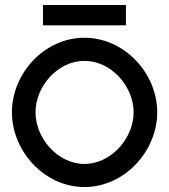

<svg xmlns="http://www.w3.org/2000/svg" viewBox="-20 -742 681 773"><path d="M153 -722V-640H487V-722ZM320 -497C428 -497 518 -394 518 -290C518 -186 428 -82 320 -82C212 -82 123 -186 123 -290C123 -394 212 -497 320 -497ZM320 11C482 11 613 -134 613 -290C613 -446 482 -590 320 -590C158 -590 28 -446 28 -290C28 -134 158 11 320 11Z"/></svg>

Font: Charger
Style: Bd
Weight: 400
Designer: Jasper
Foundry: Cannot Into Space Fonts
Version: Version 0.98